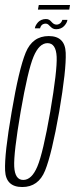

<svg xmlns="http://www.w3.org/2000/svg" viewBox="-23 -749 301 772"><path d="M66.5 3Q131.5 3 158.2 -63Q185 -129 215 -299.5Q244 -470 241.2 -537Q238.5 -604 173 -604Q107.5 -604 80.2 -537.2Q53 -470.5 24 -299.5Q-5.5 -129.5 -2.5 -63.2Q0.5 3 66.5 3ZM70.5 -25.5Q37 -25.5 34.2 -79Q31.5 -132.5 60 -299.5Q89 -466.5 111.8 -521Q134.5 -575.5 168 -575.5Q202 -575.5 204.8 -521.2Q207.5 -467 179 -299.5Q150 -133.5 127.2 -79.5Q104.5 -25.5 70.5 -25.5ZM203 -631.5Q213 -631.5 221.2 -635Q229.5 -638.5 235 -644.5Q240.5 -650.5 244 -656.8Q247.5 -663 248 -669H227.5Q226.5 -665 223.5 -660.2Q220.5 -655.5 215.2 -652.8Q210 -650 205 -650Q198 -650 193 -653.2Q188 -656.5 184 -661.2Q180 -666 175 -669.2Q170 -672.5 161.5 -672.5Q152 -672.5 143.8 -669Q135.5 -665.5 130.2 -659.8Q125 -654 121.5 -647.8Q118 -641.5 117 -635H138Q139 -639.5 141.8 -644.2Q144.5 -649 149.5 -651.5Q154.5 -654 160.5 -654Q166.5 -654 170.5 -650.8Q174.5 -647.5 179 -642.8Q183.5 -638 188.8 -634.8Q194 -631.5 203 -631.5ZM129.5 -710.5H255.5L258.5 -729H133Z"/></svg>

Font: Anybody ExtraCondensed ExtraLight
Style: Italic
Weight: 250
Width: 2
Italic angle: -10°
Version: Version 1.113;gftools[0.9.25]